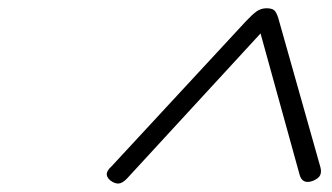

<svg xmlns="http://www.w3.org/2000/svg" viewBox="-20 -1035 803 465"><path d="M250 -632 576 -984Q591 -1000 601.5 -1007.5Q612 -1015 626 -1015Q641 -1015 646.5 -1007.5Q652 -1000 656 -984L756 -630Q759 -619 755.5 -611Q752 -603 738 -597Q724 -592 716 -596.5Q708 -601 705 -614L611 -954L287 -602Q276 -591 267 -590.5Q258 -590 247 -598Q238 -606 238.5 -614Q239 -622 250 -632Z"/></svg>

Font: Playwrite US Trad ExtraLight
Style: Regular
Weight: 250
Designer: Veronika Burian, José Scaglione
Foundry: TypeTogether
Version: Version 1.003